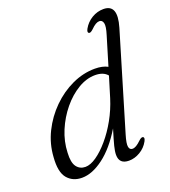

<svg xmlns="http://www.w3.org/2000/svg" viewBox="-133 -816 818 922"><g transform="rotate(-20 276.0 -355.0)"><path d="M542.5 -607 395.5 -115Q382.5 -72 385.8 -55.5Q389 -39 403.5 -39Q412.5 -39 423 -45Q433.5 -51 448.5 -65.5Q462 -78 469.5 -74.5Q478.5 -70.5 469 -52.5Q453.5 -24 425.5 -7.5Q397.5 9 368.5 9Q318.5 9 318.5 -38.5Q318.5 -55.5 325.2 -82.5Q332 -109.5 348.5 -163Q297.5 -78.5 239.2 -34.8Q181 9 128.5 9Q81.5 9 54.2 -23.5Q27 -56 33 -131Q37 -197.5 66.5 -257Q96 -316.5 143 -363Q190 -409.5 247.2 -436Q304.5 -462.5 364 -462.5Q403 -462.5 429 -448.5L473 -594.5Q486 -636 481.5 -652.8Q477 -669.5 462.5 -669.5Q453.5 -669.5 443 -663.5Q432.5 -657.5 417.5 -642.5Q404 -630 396.5 -633.5Q387.5 -638 397 -655.5Q413 -684 441 -700.8Q469 -717.5 500.5 -717.5Q575 -717.5 542.5 -607ZM103.5 -128Q100.5 -78 117 -56.2Q133.5 -34.5 161.5 -34.5Q187 -34.5 218.5 -56.2Q250 -78 282.2 -115.8Q314.5 -153.5 341.5 -202Q368.5 -250.5 385 -303.5L417 -408.5Q396.5 -433 354.5 -433Q310.5 -433 267 -407Q223.5 -381 187.2 -337Q151 -293 128.2 -238.8Q105.5 -184.5 103.5 -128Z"/></g></svg>

Font: Fraunces 9pt S000 Light
Style: Italic
Weight: 300
Italic angle: -16°
Version: Version 1.000; ttfautohint (v1.8.3)